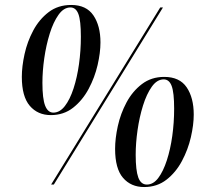

<svg xmlns="http://www.w3.org/2000/svg" viewBox="-20 -744 831 774"><path d="M185 -280Q132 -280 100 -317.5Q68 -355 68 -434Q68 -476 79 -526Q90 -576 114 -621Q138 -666 176 -695Q214 -724 267 -724Q328 -724 356.5 -682Q385 -640 385 -573Q385 -532 373.5 -482Q362 -432 337.5 -386Q313 -340 275 -310Q237 -280 185 -280ZM186 0 626 -714H637L197 0ZM195 -290Q221 -290 241.5 -316.5Q262 -343 276.5 -387.5Q291 -432 298.5 -486Q306 -540 306 -596Q306 -661 296 -687.5Q286 -714 264 -714Q237 -714 216 -684.5Q195 -655 180.5 -608.5Q166 -562 158.5 -509.5Q151 -457 151 -410Q151 -346 162 -318Q173 -290 195 -290ZM561 10Q508 10 476 -27Q444 -64 444 -144Q444 -186 455 -236Q466 -286 490 -331Q514 -376 552 -405Q590 -434 642 -434Q704 -434 732.5 -392Q761 -350 761 -282Q761 -241 749.5 -191Q738 -141 713.5 -95Q689 -49 651 -19.5Q613 10 561 10ZM572 0Q598 0 618 -26.5Q638 -53 652.5 -97.5Q667 -142 674.5 -196Q682 -250 682 -306Q682 -371 672 -397.5Q662 -424 640 -424Q613 -424 592 -394.5Q571 -365 556.5 -318.5Q542 -272 534.5 -219.5Q527 -167 527 -120Q527 -57 537.5 -28.5Q548 0 572 0Z"/></svg>

Font: Noto Serif Display Condensed SemiBold
Style: Italic
Weight: 600
Width: 3
Italic angle: -12°
Designer: Monotype Design Team
Foundry: Monotype Imaging Inc.
Version: Version 2.009